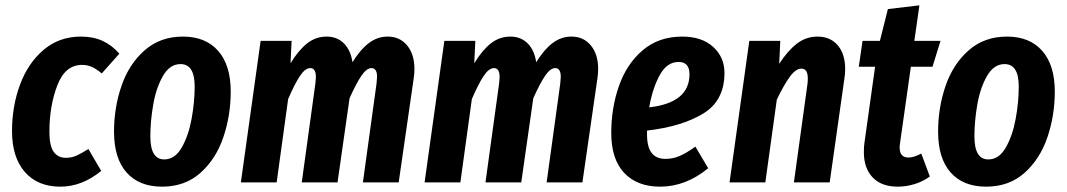

<svg xmlns="http://www.w3.org/2000/svg" viewBox="-20 -683 3995 719"><path d="M427 -482 361 -408Q341 -425 324 -432.5Q307 -440 287 -440Q224 -440 194.5 -363Q165 -286 165 -189Q165 -137 181 -114.5Q197 -92 227 -92Q248 -92 266 -100Q284 -108 311 -125L359 -43Q287 16 206 16Q121 16 73 -39Q25 -94 25 -192Q25 -285 55 -366Q85 -447 143.5 -496.5Q202 -546 283 -546Q329 -546 364 -530Q399 -514 427 -482Z M407 -190Q407 -280 435 -361.5Q463 -443 521.5 -494.5Q580 -546 665 -546Q750 -546 797 -492.5Q844 -439 844 -340Q844 -251 816.5 -169.5Q789 -88 731 -36Q673 16 587 16Q501 16 454 -37Q407 -90 407 -190ZM709 -359Q709 -443 656 -443Q616 -443 590.5 -399Q565 -355 554 -292.5Q543 -230 543 -172Q543 -86 595 -86Q635 -86 660.5 -130.5Q686 -175 697.5 -238Q709 -301 709 -359Z M1532 -424Q1532 -408 1529 -388L1473 0H1339L1390 -370Q1392 -390 1392 -395Q1392 -428 1371 -428Q1353 -428 1333.5 -399.5Q1314 -371 1289 -315L1244 0H1110L1161 -370Q1163 -388 1163 -394Q1163 -428 1142 -428Q1123 -428 1103.5 -399Q1084 -370 1059 -312L1016 0H882L956 -530H1072L1068 -446Q1097 -494 1129.5 -520Q1162 -546 1203 -546Q1242 -546 1267.5 -521Q1293 -496 1300 -450Q1329 -497 1361 -521.5Q1393 -546 1432 -546Q1477 -546 1504.5 -513Q1532 -480 1532 -424Z M2220 -424Q2220 -408 2217 -388L2161 0H2027L2078 -370Q2080 -390 2080 -395Q2080 -428 2059 -428Q2041 -428 2021.5 -399.5Q2002 -371 1977 -315L1932 0H1798L1849 -370Q1851 -388 1851 -394Q1851 -428 1830 -428Q1811 -428 1791.5 -399Q1772 -370 1747 -312L1704 0H1570L1644 -530H1760L1756 -446Q1785 -494 1817.5 -520Q1850 -546 1891 -546Q1930 -546 1955.5 -521Q1981 -496 1988 -450Q2017 -497 2049 -521.5Q2081 -546 2120 -546Q2165 -546 2192.5 -513Q2220 -480 2220 -424Z M2693 -410Q2693 -306 2613 -257.5Q2533 -209 2403 -194V-180Q2403 -132 2420.5 -110Q2438 -88 2472 -88Q2500 -88 2525.5 -99Q2551 -110 2584 -134L2632 -53Q2548 16 2452 16Q2366 16 2317.5 -35.5Q2269 -87 2269 -185Q2269 -279 2298 -361.5Q2327 -444 2387 -495Q2447 -546 2535 -546Q2608 -546 2650.5 -507.5Q2693 -469 2693 -410ZM2562 -405Q2562 -451 2521 -451Q2478 -451 2451 -402.5Q2424 -354 2411 -281Q2562 -298 2562 -405Z M3145 -424Q3145 -406 3142 -388L3087 0H2953L3004 -370Q3005 -377 3005 -390Q3005 -426 2981 -426Q2960 -426 2938 -396Q2916 -366 2889 -310L2846 0H2712L2786 -530H2902L2898 -444Q2929 -492 2963.5 -519Q2998 -546 3042 -546Q3089 -546 3117 -513.5Q3145 -481 3145 -424Z M3350 -144Q3349 -139 3349 -131Q3349 -93 3382 -93Q3402 -93 3430 -108L3462 -22Q3436 -3 3404.5 6.5Q3373 16 3342 16Q3281 16 3248 -18.5Q3215 -53 3215 -113Q3215 -135 3217 -147L3257 -433H3196L3210 -530H3275L3305 -649L3423 -663L3404 -530H3502L3472 -433H3391Z M3493 -190Q3493 -280 3521 -361.5Q3549 -443 3607.5 -494.5Q3666 -546 3751 -546Q3836 -546 3883 -492.5Q3930 -439 3930 -340Q3930 -251 3902.5 -169.5Q3875 -88 3817 -36Q3759 16 3673 16Q3587 16 3540 -37Q3493 -90 3493 -190ZM3795 -359Q3795 -443 3742 -443Q3702 -443 3676.5 -399Q3651 -355 3640 -292.5Q3629 -230 3629 -172Q3629 -86 3681 -86Q3721 -86 3746.5 -130.5Q3772 -175 3783.5 -238Q3795 -301 3795 -359Z"/></svg>

Font: Fira Sans Compressed SemiBold
Style: Italic
Weight: 600
Width: 1
Italic angle: -8°
Designer: bBox Type GmbH & Carrois Corporate GbR & Edenspiekermann AG
Foundry: bBox Type GmbH & Carrois Corporate GbR & Edenspiekermann AG
Version: Version 4.301